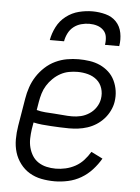

<svg xmlns="http://www.w3.org/2000/svg" viewBox="-53 -782 607 832"><g transform="rotate(5 250.0 -366.0)"><path d="M216 8Q186 8 158 2.5Q130 -3 106.5 -17Q83 -31 66 -53.5Q49 -76 41 -102.5Q33 -129 33 -158.5Q33 -188 38 -218L58 -338Q62 -363 70.5 -388Q79 -413 93.5 -435.5Q108 -458 128.5 -477Q149 -496 173.5 -507.5Q198 -519 223.5 -523.5Q249 -528 274 -528Q298 -528 322 -524.5Q346 -521 367 -511.5Q388 -502 405 -486.5Q422 -471 432 -450Q442 -429 445.5 -405.5Q449 -382 445 -357Q442 -338 432.5 -318.5Q423 -299 408.5 -283Q394 -267 376 -255.5Q358 -244 338 -237.5Q318 -231 298 -228.5Q278 -226 258 -226Q238 -226 218.5 -227Q199 -228 179.5 -229Q160 -230 140.5 -232Q121 -234 103 -238L98 -209Q95 -188 94.5 -167.5Q94 -147 99 -128Q104 -109 114 -93Q124 -77 140 -66.5Q156 -56 175.5 -51.5Q195 -47 216 -47Q237 -47 259 -52Q281 -57 301 -68Q321 -79 336.5 -96Q352 -113 364 -133L414 -108Q399 -82 378 -59Q357 -36 330.5 -20.5Q304 -5 274 1.5Q244 8 216 8ZM267 -279Q286 -279 305 -283.5Q324 -288 341.5 -299.5Q359 -311 370.5 -328.5Q382 -346 385 -365Q389 -389 382 -411Q375 -433 358.5 -447Q342 -461 320 -467Q298 -473 274 -473Q256 -473 237 -469.5Q218 -466 200.5 -456.5Q183 -447 168 -432.5Q153 -418 142.5 -401Q132 -384 126.5 -365.5Q121 -347 118 -329L112 -293Q130 -288 149.5 -286.5Q169 -285 189 -284Q209 -283 228 -281Q247 -279 267 -279ZM142 -600Q147 -629 161.5 -657.5Q176 -686 201.5 -705.5Q227 -725 257 -732.5Q287 -740 316 -740Q345 -740 373 -732.5Q401 -725 419.5 -705.5Q438 -686 443.5 -657.5Q449 -629 444 -600H382Q385 -618 382.5 -635Q380 -652 368.5 -663.5Q357 -675 341 -680Q325 -685 307 -685Q289 -685 271 -680Q253 -675 238.5 -663.5Q224 -652 215.5 -635Q207 -618 204 -600Z"/></g></svg>

Font: Iosevka Curly Light
Style: Italic
Weight: 300
Italic angle: -9°
Monospace: yes
Designer: Belleve Invis
Foundry: Belleve Invis
Version: Version 22.1.2; ttfautohint (v1.8.4)